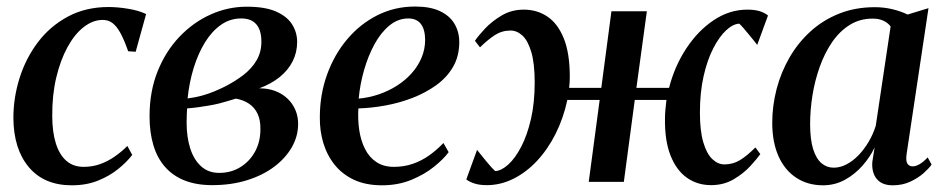

<svg xmlns="http://www.w3.org/2000/svg" viewBox="-20 -557 2896 588"><path d="M200 10.5Q115 10.5 68.2 -45.2Q21.5 -101 21 -196Q21 -258 40 -318.2Q59 -378.5 96.2 -427.8Q133.5 -477 188 -506.2Q242.5 -535.5 312.5 -535.5Q340 -535.5 372.2 -530.2Q404.5 -525 427.5 -514L395.5 -398.5L372.5 -400Q360.5 -434.5 349 -455.5Q337.5 -476.5 324.8 -486.2Q312 -496 294.5 -496Q264.5 -496 236.5 -474.2Q208.5 -452.5 186.8 -412.8Q165 -373 152.2 -319.2Q139.5 -265.5 140 -202Q140 -153 151 -118Q162 -83 183.2 -64.5Q204.5 -46 236 -46Q263 -46 286.8 -54.5Q310.5 -63 331.2 -77.5Q352 -92 370 -110L385 -82.5Q368.5 -61 342 -39.5Q315.5 -18 280 -3.8Q244.5 10.5 200 10.5Z M630 10Q581.5 10 545.5 -4.2Q509.5 -18.5 485.5 -45.8Q461.5 -73 449.8 -112.2Q438 -151.5 438 -201Q438 -276.5 462.5 -338Q487 -399.5 529.2 -444Q571.5 -488.5 624.8 -512.5Q678 -536.5 736 -536.5Q792 -536.5 825.8 -521.5Q859.5 -506.5 874.8 -482Q890 -457.5 890 -428.5Q890 -396.5 876.2 -369.2Q862.5 -342 836.5 -321Q810.5 -300 774 -286.5Q810 -286.5 836.8 -272Q863.5 -257.5 878.2 -232.8Q893 -208 893 -177.5Q893 -140 873.8 -106.2Q854.5 -72.5 819.5 -46.2Q784.5 -20 736.2 -5Q688 10 630 10ZM651.5 -27.5Q687 -27.5 715.5 -44.8Q744 -62 760.8 -92.2Q777.5 -122.5 777.5 -161Q778 -189 769 -208.2Q760 -227.5 743.2 -239Q726.5 -250.5 702.5 -255Q693.5 -252.5 680.8 -248.5Q668 -244.5 652.5 -240.5Q637 -236.5 618.5 -233.5Q604.5 -231 588.2 -228.8Q572 -226.5 553 -225Q552.5 -215.5 552 -205.2Q551.5 -195 551.5 -181.5Q551.5 -137.5 562.5 -102.8Q573.5 -68 595.8 -47.8Q618 -27.5 651.5 -27.5ZM554.5 -255.5Q578 -258.5 598 -264Q618 -269.5 635.5 -276.8Q653 -284 668 -291.5Q699.5 -307.5 725 -327Q750.5 -346.5 765.5 -371.8Q780.5 -397 780.5 -429Q780.5 -464.5 765 -482.5Q749.5 -500.5 718.5 -500.5Q684.5 -500.5 656.5 -480.8Q628.5 -461 607.5 -426.8Q586.5 -392.5 573 -348.5Q559.5 -304.5 554.5 -255.5Z M1354 -91Q1339 -70.5 1309.8 -46.8Q1280.5 -23 1239.8 -6.2Q1199 10.5 1150 10.5Q1100.5 10.5 1064.5 -6.2Q1028.5 -23 1005 -52.2Q981.5 -81.5 970.2 -119Q959 -156.5 959.5 -198Q959.5 -267 981.5 -328.2Q1003.5 -389.5 1042.8 -436.2Q1082 -483 1135.2 -510Q1188.5 -537 1251 -537Q1297.5 -537 1327.2 -523Q1357 -509 1371.8 -484.2Q1386.5 -459.5 1386.5 -428Q1386.5 -385 1367.5 -352.2Q1348.5 -319.5 1315.8 -296Q1283 -272.5 1242.8 -257Q1202.5 -241.5 1159.5 -233.8Q1116.5 -226 1077.5 -225Q1075.5 -190.5 1080.2 -158.5Q1085 -126.5 1097.8 -101Q1110.5 -75.5 1132.5 -60.8Q1154.5 -46 1186.5 -46Q1217 -46 1244 -55.2Q1271 -64.5 1294.5 -81.2Q1318 -98 1338 -119ZM1230.5 -500.5Q1199 -500.5 1172.8 -479Q1146.5 -457.5 1127 -421.8Q1107.5 -386 1095 -342.5Q1082.5 -299 1078.5 -255Q1110.5 -258 1140.5 -268.2Q1170.5 -278.5 1196.2 -295Q1222 -311.5 1241.2 -333.2Q1260.5 -355 1271.2 -380.8Q1282 -406.5 1282 -435.5Q1281.5 -468 1268.5 -484.2Q1255.5 -500.5 1230.5 -500.5Z M1471 10Q1449 10 1433.8 5.2Q1418.5 0.5 1408 -7.5L1441 -98Q1445 -93 1452.2 -84Q1459.5 -75 1468 -64.5Q1476.5 -54 1484.2 -45.5Q1492 -37 1496.5 -33Q1515.5 -34 1536.5 -53Q1557.5 -72 1576 -107.2Q1594.5 -142.5 1606 -192.2Q1617.5 -242 1617.5 -304.5Q1617.5 -363 1607 -398Q1596.5 -433 1579.8 -448.2Q1563 -463.5 1543.5 -463.5Q1517 -463.5 1495.5 -449.5Q1474 -435.5 1450 -412L1434.5 -432Q1444 -446.5 1465 -469Q1486 -491.5 1516.2 -509.5Q1546.5 -527.5 1584 -527.5Q1625 -527.5 1656.8 -506Q1688.5 -484.5 1706.8 -439Q1725 -393.5 1725 -321.5Q1725 -313.5 1724.5 -304.8Q1724 -296 1723 -288H1821.5L1852.5 -522.5H1961L1929 -288H2029Q2046 -354.5 2082 -409Q2118 -463.5 2166.2 -495.5Q2214.5 -527.5 2268.5 -527.5Q2290.5 -527.5 2305.8 -523Q2321 -518.5 2332 -509.5L2299 -419.5Q2295.5 -424.5 2288 -433.5Q2280.5 -442.5 2272 -453Q2263.5 -463.5 2256 -472Q2248.5 -480.5 2244 -484.5Q2224.5 -483.5 2203.8 -464.2Q2183 -445 2164.5 -409.2Q2146 -373.5 2134.8 -323.8Q2123.5 -274 2123.5 -212Q2123.5 -156.5 2133.8 -121.5Q2144 -86.5 2161.2 -70Q2178.5 -53.5 2198.5 -53.5Q2224.5 -53.5 2246 -66.5Q2267.5 -79.5 2293.5 -105.5L2308.5 -85Q2299 -71.5 2278.2 -48.8Q2257.5 -26 2227 -8Q2196.5 10 2157.5 10Q2115.5 10 2083.2 -13Q2051 -36 2033.2 -81.5Q2015.5 -127 2016.5 -194Q2016.5 -207 2017.8 -221Q2019 -235 2021 -251H1924L1890.5 0H1783L1816.5 -251H1717.5Q1705.5 -195 1681.5 -147.2Q1657.5 -99.5 1624.5 -64.2Q1591.5 -29 1552.2 -9.5Q1513 10 1471 10Z M2756.5 -85.5Q2753.5 -64 2759 -55.8Q2764.5 -47.5 2775 -47.5Q2784.5 -47.5 2796.2 -54.2Q2808 -61 2821 -75L2833 -53Q2825.5 -42 2808.8 -27Q2792 -12 2768 -0.8Q2744 10.5 2714 10.5Q2681 10.5 2665 -9Q2649 -28.5 2651.5 -61.5L2658.5 -105.5Q2645 -76.5 2621.5 -49.8Q2598 -23 2567.2 -6.2Q2536.5 10.5 2500.5 10.5Q2454 10.5 2418.8 -12.5Q2383.5 -35.5 2364.2 -78.5Q2345 -121.5 2345 -181Q2345 -232.5 2358.2 -283.8Q2371.5 -335 2397.5 -380.2Q2423.5 -425.5 2461.5 -460.2Q2499.5 -495 2549.2 -515Q2599 -535 2659.5 -535Q2687 -535 2713 -528.8Q2739 -522.5 2759.5 -512.5L2823.5 -532ZM2707.5 -476Q2700 -486.5 2686.2 -493.2Q2672.5 -500 2652.5 -500Q2613 -500 2582 -480.5Q2551 -461 2528.2 -427.8Q2505.5 -394.5 2490.5 -352.5Q2475.5 -310.5 2468.2 -265.2Q2461 -220 2461 -177.5Q2461 -130 2470.2 -100.5Q2479.5 -71 2495.8 -57.2Q2512 -43.5 2533 -43.5Q2553 -43.5 2572.2 -53.5Q2591.5 -63.5 2608.8 -81.2Q2626 -99 2639.8 -122Q2653.5 -145 2662 -171.5Z"/></svg>

Font: Merriweather 96pt Medium
Style: Italic
Weight: 500
Italic angle: -7.8°
Version: Version 2.101